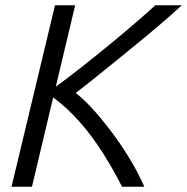

<svg xmlns="http://www.w3.org/2000/svg" viewBox="-20 -713 714 733"><path d="M24 0 190 -693H267L193 -382Q241 -417 295.5 -460Q350 -503 403.5 -547Q457 -591 501.5 -629.5Q546 -668 573 -693H674Q640 -661 590 -618.5Q540 -576 483.5 -530Q427 -484 371.5 -439Q316 -394 269 -358Q304 -331 342 -288Q380 -245 416.5 -195Q453 -145 482.5 -94.5Q512 -44 531 0H446Q410 -71 369.5 -134Q329 -197 282.5 -249.5Q236 -302 183 -341L102 0Z"/></svg>

Font: Ubuntu Sans
Style: Italic
Weight: 400
Italic angle: -13.5°
Designer: Dalton Maag Ltd
Foundry: Dalton Maag Ltd
Version: Version 1.006